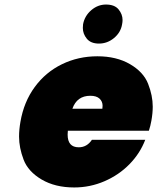

<svg xmlns="http://www.w3.org/2000/svg" viewBox="-20 -819 693 846"><path d="M647 -287Q643 -264 636 -243H279Q278 -234 278 -226Q278 -170 327 -170Q363 -170 385 -203H620Q597 -143 550.5 -95.5Q504 -48 440.5 -20.5Q377 7 307 7Q223 7 163.5 -28Q104 -63 84 -115.5Q64 -168 64 -217Q64 -248 70 -282Q85 -370 133 -435.5Q181 -501 253 -536Q325 -571 409 -571Q493 -571 552.5 -536.5Q612 -502 632.5 -450Q653 -398 653 -349Q653 -320 647 -287ZM431 -340Q432 -347 432 -353Q432 -372 418.5 -384.5Q405 -397 378 -397Q319 -397 299 -340ZM416 -627Q380 -627 362.5 -648.5Q345 -670 345 -696Q345 -704 346 -712Q353 -749 382 -774Q411 -799 447 -799Q485 -799 502.5 -777.5Q520 -756 520 -731Q520 -722 518 -712Q512 -676 482.5 -651.5Q453 -627 416 -627Z"/></svg>

Font: Fz Poppins Black
Style: Italic
Weight: 900
Italic angle: -10°
Designer: Ninad Kale (Devanagari), Jonny Pinhorn (Latin)
Foundry: Indian Type Foundry
Version: Vit hóa bi Vntype.Com & FontZin.Com